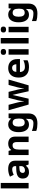

<svg xmlns="http://www.w3.org/2000/svg" viewBox="2077 -2877 1040 5234"><g transform="rotate(-90 2597.0 -260.0)"><path d="M227 0H78V-760H227Z M607 -557Q717 -557 775.5 -509.5Q834 -462 834 -364V0H730L701 -74H697Q662 -30 623 -10Q584 10 516 10Q443 10 395 -32.5Q347 -75 347 -163Q347 -250 408 -291.5Q469 -333 591 -337L686 -340V-364Q686 -407 663.5 -427Q641 -447 601 -447Q561 -447 523 -435.5Q485 -424 447 -407L398 -508Q442 -531 495.5 -544Q549 -557 607 -557ZM628 -251Q556 -249 528 -225Q500 -201 500 -162Q500 -128 520 -113.5Q540 -99 572 -99Q620 -99 653 -127.5Q686 -156 686 -208V-253Z M1297 -556Q1385 -556 1438 -508.5Q1491 -461 1491 -356V0H1342V-319Q1342 -378 1321 -407.5Q1300 -437 1254 -437Q1186 -437 1161 -390.5Q1136 -344 1136 -257V0H987V-546H1101L1121 -476H1129Q1155 -518 1200.5 -537Q1246 -556 1297 -556Z M1821 -556Q1922 -556 1979 -476H1983L1995 -546H2121V1Q2121 118 2052 179Q1983 240 1848 240Q1790 240 1740.5 233Q1691 226 1644 208V89Q1745 131 1857 131Q1972 131 1972 7V-4Q1972 -21 1973.5 -39Q1975 -57 1976 -71H1972Q1944 -28 1905 -9Q1866 10 1817 10Q1720 10 1665.5 -64.5Q1611 -139 1611 -272Q1611 -406 1667 -481Q1723 -556 1821 -556ZM1868 -435Q1763 -435 1763 -270Q1763 -107 1870 -107Q1927 -107 1954.5 -139.5Q1982 -172 1982 -253V-271Q1982 -359 1955 -397Q1928 -435 1868 -435Z M2684 -191Q2680 -208 2672.5 -241.5Q2665 -275 2656 -313.5Q2647 -352 2639 -384.5Q2631 -417 2628 -432H2624Q2621 -417 2613.5 -384.5Q2606 -352 2597 -313.5Q2588 -275 2580 -241Q2572 -207 2568 -189L2524 0H2364L2209 -546H2357L2420 -304Q2427 -279 2432.5 -244Q2438 -209 2443 -176.5Q2448 -144 2450 -125H2454Q2455 -139 2458 -162.5Q2461 -186 2465.5 -211Q2470 -236 2473.5 -256.5Q2477 -277 2479 -284L2546 -546H2710L2774 -284Q2778 -270 2783.5 -239Q2789 -208 2793.5 -176Q2798 -144 2798 -125H2802Q2804 -142 2809 -174.5Q2814 -207 2820.5 -243Q2827 -279 2834 -304L2899 -546H3045L2888 0H2726Z M3358 -556Q3471 -556 3537 -491.5Q3603 -427 3603 -308V-236H3251Q3253 -173 3288.5 -137Q3324 -101 3387 -101Q3440 -101 3483 -111.5Q3526 -122 3572 -144V-29Q3532 -9 3487.5 0.5Q3443 10 3380 10Q3298 10 3235 -20.5Q3172 -51 3136 -113Q3100 -175 3100 -269Q3100 -365 3132.5 -428.5Q3165 -492 3223 -524Q3281 -556 3358 -556ZM3359 -450Q3316 -450 3287.5 -422Q3259 -394 3254 -335H3463Q3462 -385 3437 -417.5Q3412 -450 3359 -450Z M3799 -760Q3832 -760 3856 -744.5Q3880 -729 3880 -687Q3880 -646 3856 -630Q3832 -614 3799 -614Q3765 -614 3741.5 -630Q3718 -646 3718 -687Q3718 -729 3741.5 -744.5Q3765 -760 3799 -760ZM3873 -546V0H3724V-546Z M4178 0H4029V-760H4178Z M4409 -760Q4442 -760 4466 -744.5Q4490 -729 4490 -687Q4490 -646 4466 -630Q4442 -614 4409 -614Q4375 -614 4351.5 -630Q4328 -646 4328 -687Q4328 -729 4351.5 -744.5Q4375 -760 4409 -760ZM4483 -546V0H4334V-546Z M4816 -556Q4917 -556 4974 -476H4978L4990 -546H5116V1Q5116 118 5047 179Q4978 240 4843 240Q4785 240 4735.5 233Q4686 226 4639 208V89Q4740 131 4852 131Q4967 131 4967 7V-4Q4967 -21 4968.5 -39Q4970 -57 4971 -71H4967Q4939 -28 4900 -9Q4861 10 4812 10Q4715 10 4660.5 -64.5Q4606 -139 4606 -272Q4606 -406 4662 -481Q4718 -556 4816 -556ZM4863 -435Q4758 -435 4758 -270Q4758 -107 4865 -107Q4922 -107 4949.5 -139.5Q4977 -172 4977 -253V-271Q4977 -359 4950 -397Q4923 -435 4863 -435Z"/></g></svg>

Font: Noto Sans Bengali UI
Style: Bold
Weight: 700
Designer: Jelle Bosma - Monotype Design Team
Foundry: Monotype Imaging Inc.
Version: Version 2.003; ttfautohint (v1.8.4.7-5d5b)